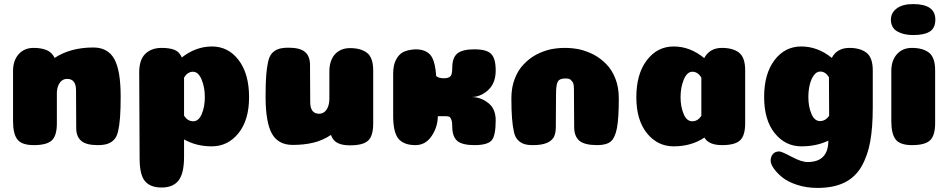

<svg xmlns="http://www.w3.org/2000/svg" viewBox="-20 -712 4653 942"><path d="M353 -269Q353 -325 309 -325Q288 -325 274.5 -307.5Q261 -290 259 -261V-107Q259 -46 234 -23Q209 0 146 0Q87 0 65.5 -27.5Q44 -55 44 -118V-364Q44 -415 71.5 -446Q99 -477 145 -477Q183 -477 209 -466Q235 -455 248 -428Q326 -479 438 -479Q509 -479 540.5 -423Q572 -367 572 -239Q572 -176 569 -136.5Q566 -97 559.5 -68.5Q553 -40 539 -26Q525 -12 506.5 -6Q488 0 459 0Q403 0 378.5 -21Q354 -42 354 -83Z M883 58Q883 139 856 173.5Q829 208 773 208Q717 208 691 176.5Q665 145 665 65L663 -357Q663 -419 693 -448Q723 -477 773 -477Q812 -477 836 -467.5Q860 -458 872 -430Q941 -484 1020 -484Q1100 -484 1151 -417Q1202 -350 1202 -235Q1202 -123 1150 -58.5Q1098 6 1019 6Q943 6 883 -28ZM883 -145Q900 -117 928 -117Q955 -117 970 -153Q985 -189 985 -235Q985 -284 969 -322Q953 -360 927 -360Q900 -360 883 -331Z M1502 -211Q1502 -154 1546 -154Q1561 -154 1572.5 -163.5Q1584 -173 1590 -190Q1596 -207 1596 -229V-363Q1596 -397 1608 -422.5Q1620 -448 1643 -462Q1666 -476 1697 -476Q1751 -476 1781 -452.5Q1811 -429 1811 -366V-106Q1811 -45 1786 -22Q1761 1 1698 1Q1671 1 1652 -4.5Q1633 -10 1621.5 -21Q1610 -32 1604 -50Q1563 -23 1517.5 -12Q1472 -1 1416 -1Q1345 -1 1314 -56.5Q1283 -112 1283 -239Q1283 -302 1286 -341.5Q1289 -381 1295.5 -409.5Q1302 -438 1315.5 -452Q1329 -466 1347.5 -472Q1366 -478 1396 -478Q1452 -478 1476.5 -457Q1501 -436 1501 -394Z M2292 -236Q2338 -236 2375 -270Q2412 -304 2412 -366Q2412 -425 2390 -447Q2369 -470 2307 -470Q2248 -470 2223 -449Q2199 -428 2199 -381Q2199 -349 2191 -339Q2182 -328 2158 -328Q2132 -328 2120 -339Q2116 -399 2101 -428Q2080 -470 2018 -470Q1982 -468 1959 -457Q1937 -446 1923 -419Q1909 -393 1909 -351V-143Q1909 -63 1935 -31Q1962 0 2018 0Q2068 0 2098 -45Q2128 -90 2128 -142H2164Q2178 -142 2185 -139Q2191 -135 2195 -123Q2199 -112 2199 -89Q2199 -43 2223 -21Q2248 0 2307 0Q2371 0 2392 -23Q2412 -46 2412 -122Q2412 -179 2375 -207Q2339 -236 2292 -236Z M2772 -325Q2779 -323 2783 -317Q2788 -312 2791 -307Q2794 -302 2795 -291Q2796 -280 2796 -273V-249L2797 -89Q2797 -43 2823 -21Q2849 0 2911 0Q2955 0 2977 -18Q2998 -37 3007 -84Q3016 -132 3016 -230Q3016 -284 2999 -327Q2982 -370 2955 -397Q2928 -425 2893 -444Q2857 -462 2822 -470Q2787 -477 2752 -477Q2716 -477 2681 -470Q2646 -462 2611 -444Q2576 -425 2550 -397Q2523 -370 2506 -327Q2489 -284 2489 -230Q2489 -171 2492 -133Q2495 -94 2501 -67Q2507 -39 2520 -26Q2533 -12 2550 -6Q2567 0 2594 0Q2636 0 2661 -10Q2686 -20 2697 -39Q2707 -58 2707 -89L2708 -250Q2708 -294 2716 -310Q2724 -327 2753 -327Q2764 -327 2772 -325Z M3285 6Q3206 6 3154 -58.5Q3102 -123 3102 -235Q3102 -349 3153.5 -416.5Q3205 -484 3285 -484Q3366 -484 3435 -427Q3462 -477 3522 -477Q3576 -477 3606 -453.5Q3636 -430 3636 -367V-107Q3636 -47 3611 -23.5Q3586 0 3523 0Q3457 0 3436 -37Q3372 6 3285 6ZM3421 -331Q3404 -360 3377 -360Q3351 -360 3335 -322Q3319 -284 3319 -235Q3319 -189 3334 -153Q3349 -117 3376 -117Q3404 -117 3421 -144Z M3912 6Q3833 6 3781 -58.5Q3729 -123 3729 -236Q3729 -350 3780 -417Q3831 -484 3911 -484Q3992 -484 4061 -428Q4087 -477 4147 -477Q4201 -477 4231.5 -453Q4262 -429 4262 -367V-184Q4262 -87 4249.5 -17.5Q4237 52 4206.5 105Q4176 158 4122.5 184Q4069 210 3991 210Q3937 210 3891 195Q3845 180 3818 158Q3791 136 3776 114Q3761 92 3761 76Q3761 57 3772 44Q3783 31 3803 31Q3815 31 3863.5 57Q3912 83 3942 83Q4044 83 4044 -22Q3986 6 3912 6ZM4048 -144 4047 -333Q4030 -361 4004 -361Q3986 -361 3972.5 -342Q3959 -323 3952.5 -295Q3946 -267 3946 -236Q3946 -189 3961 -153.5Q3976 -118 4003 -118Q4030 -118 4048 -144Z M4351 -616Q4351 -649 4379.5 -670.5Q4408 -692 4460 -692Q4569 -692 4569 -616Q4569 -574 4541.5 -557Q4514 -540 4460 -540Q4413 -540 4382 -558Q4351 -576 4351 -616ZM4568 -107Q4568 -47 4543 -23.5Q4518 0 4455 0Q4396 0 4374.5 -27.5Q4353 -55 4353 -118V-364Q4353 -415 4380.5 -446Q4408 -477 4454 -477Q4508 -477 4538 -453.5Q4568 -430 4568 -367Z"/></svg>

Font: Coiny 2.0
Style: Regular
Weight: 400
Version: Version 1.001 July 11, 2018